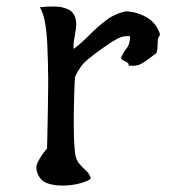

<svg xmlns="http://www.w3.org/2000/svg" viewBox="-20 -557 546 592"><path d="M474 -450Q468 -443 467 -436Q466 -429 466 -421Q466 -415 465.5 -408Q465 -401 462 -393Q457 -389 452 -385.5Q447 -382 443 -379Q428 -367 414 -359.5Q400 -352 376 -355Q378 -360 374.5 -362.5Q371 -365 366 -368Q362 -370 358 -372Q354 -374 353 -378Q360 -395 370.5 -408Q381 -421 381 -445Q362 -448 343.5 -438.5Q325 -429 309 -417Q303 -413 300 -411Q271 -391 248.5 -372Q226 -353 211 -319Q210 -303 209 -272Q208 -241 207.5 -204.5Q207 -168 208 -135Q209 -102 212 -81Q215 -63 225 -51.5Q235 -40 246 -30Q257 -20 260 -6Q250 2 228 8Q206 14 180.5 15Q155 16 133.5 10.5Q112 5 103 -9Q85 -35 97 -58Q109 -81 125 -99Q125 -107 125.5 -117.5Q126 -128 126 -140Q127 -173 127.5 -213Q128 -253 128.5 -288.5Q129 -324 128 -344Q128 -348 128 -360Q127 -381 126 -414Q125 -447 120 -480.5Q115 -514 103 -535Q104 -535 107 -535Q124 -537 147.5 -537Q171 -537 190.5 -528Q210 -519 214 -494Q216 -483 214.5 -472Q213 -461 211 -449Q209 -439 207.5 -428.5Q206 -418 207 -406Q231 -424 255 -448.5Q279 -473 306.5 -494Q334 -515 368 -522Q401 -521 431.5 -504Q462 -487 474 -450Z"/></svg>

Font: Yuji Mai
Style: Regular
Weight: 400
Designer: Kataoka Yuji
Foundry: Kinuta Font Factory
Version: Version 3.002